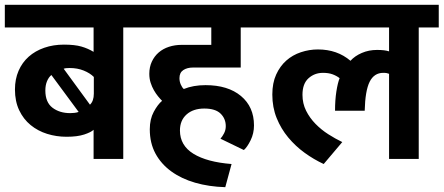

<svg xmlns="http://www.w3.org/2000/svg" viewBox="-30 -659 1839 796"><path d="M235 -474Q280 -474 307.5 -466Q335 -458 358 -444V-545H-10V-639H564V-545H481V0H358V-121Q348 -111 319.5 -101.5Q291 -92 246 -92Q204 -92 165.5 -104Q127 -116 97 -140.5Q67 -165 49.5 -202Q32 -239 32 -288Q32 -331 47 -365.5Q62 -400 89 -424Q116 -448 153.5 -461Q191 -474 235 -474ZM158 -284Q158 -235 187.5 -212.5Q217 -190 261 -190Q269 -190 278.5 -191Q288 -192 296 -195L183 -348Q172 -339 165 -322.5Q158 -306 158 -284ZM359 -340Q343 -356 317 -366.5Q291 -377 259 -377Q253 -377 246 -376.5Q239 -376 234 -374L343 -225Q359 -240 359 -271Z M904 117Q836 115 779 98.5Q722 82 680 51.5Q638 21 614.5 -22.5Q591 -66 591 -123Q591 -165 607.5 -195.5Q624 -226 642 -241Q634 -249 625 -260Q616 -271 608 -285Q600 -299 594.5 -316Q589 -333 589 -353Q589 -381 599.5 -403.5Q610 -426 628 -441.5Q646 -457 670.5 -465Q695 -473 723 -473H846V-545H544V-639H1070V-545H968V-379H770Q746 -379 730 -368.5Q714 -358 714 -335Q714 -321 719.5 -308.5Q725 -296 732 -290Q771 -306 822 -306Q915 -306 969 -261Q1023 -216 1023 -139Q1023 -106 1009 -77.5Q995 -49 981 -37L884 -84Q892 -93 899 -106.5Q906 -120 906 -136Q906 -167 884.5 -188Q863 -209 817 -209Q771 -209 743.5 -184.5Q716 -160 716 -118Q716 -56 772 -21.5Q828 13 930 21Z M1378 -335Q1365 -345 1348.5 -351Q1332 -357 1309 -357Q1274 -357 1249 -334.5Q1224 -312 1224 -266Q1224 -230 1239 -200Q1254 -170 1278 -145.5Q1302 -121 1331 -102.5Q1360 -84 1389 -70L1312 21Q1271 2 1233 -25.5Q1195 -53 1165 -89Q1135 -125 1117 -169.5Q1099 -214 1099 -267Q1099 -315 1115 -350Q1131 -385 1157 -408Q1183 -431 1217.5 -442.5Q1252 -454 1288 -454Q1368 -454 1423 -407Q1441 -427 1470 -439.5Q1499 -452 1533 -452Q1566 -452 1583 -446V-545H1057V-639H1789V-545H1706V0H1583V-353Q1578 -355 1573 -356Q1568 -357 1559 -357Q1521 -357 1502.5 -320Q1484 -283 1482 -200H1359Q1359 -244 1364.5 -279.5Q1370 -315 1378 -335Z"/></svg>

Font: Ek Mukta
Style: Bold
Weight: 700
Designer: Girish Dalvi and Yashodeep Gholap
Foundry: Ek Type
Version: Version 2.538;PS 1.002;hotconv 16.6.51;makeotf.lib2.5.65220;